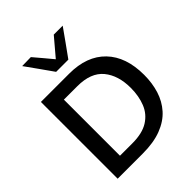

<svg xmlns="http://www.w3.org/2000/svg" viewBox="-263 -1115 1261 1261"><g transform="rotate(-45 368.0 -484.0)"><path d="M84.5 0V-713H347Q511 -713 600.5 -620Q690 -527 690 -359Q690 -283.5 669.8 -218.2Q649.5 -153 605.8 -104Q562 -55 490.5 -27.5Q419 0 316.5 0ZM202 -96H317Q409.5 -96 464.5 -130.5Q519.5 -165 543.5 -225Q567.5 -285 567.5 -361Q567.5 -477 509.8 -547Q452 -617 326.5 -617H202ZM295 -782Q262.5 -828.5 229.5 -874.8Q196.5 -921 164 -966.5L246 -968Q272.5 -936.5 299 -905.5Q325 -874 352 -842Q404 -904 457 -966H540Q507.5 -920.5 475 -874.5Q442 -828.5 408.5 -782Z"/></g></svg>

Font: Heraclito Medium
Style: Regular
Weight: 500
Designer: Kostas Bartsokas (font) & Cristiano Sobral (main changes)
Foundry: Kostas Bartsokas (font) & Cristiano Sobral (main changes)
Version: Version 1.00;July 8, 2020;FontCreator 13.0.0.2655 64-bit